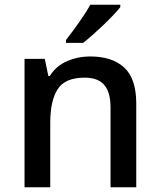

<svg xmlns="http://www.w3.org/2000/svg" viewBox="-20 -786 671 806"><path d="M358 -549Q451 -549 501.5 -502.5Q552 -456 552 -351V0H444V-335Q444 -398 418 -429Q392 -460 335 -460Q253 -460 222 -411.5Q191 -363 191 -271V0H83V-539H168L183 -467H189Q215 -509 261 -529Q307 -549 358 -549ZM485 -756Q474 -742 455 -722Q436 -702 413.5 -680.5Q391 -659 369 -639.5Q347 -620 329 -606H257V-618Q272 -637 291 -663Q310 -689 328.5 -716.5Q347 -744 359 -766H485Z"/></svg>

Font: Noto Sans Javanese Medium
Style: Regular
Weight: 500
Version: Version 2.004